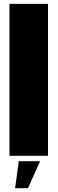

<svg xmlns="http://www.w3.org/2000/svg" viewBox="-20 -805 299 992"><path d="M29 0H228V-785H29ZM58 167.5H124.5L187 28H77Z"/></svg>

Font: Anybody Condensed Black
Style: Regular
Weight: 900
Width: 3
Designer: Tyler Finck
Foundry: Etcetera Type Company
Version: Version 1.113;gftools[0.9.25]